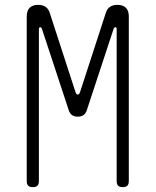

<svg xmlns="http://www.w3.org/2000/svg" viewBox="-20 -760 640 790"><path d="M510 -15Q510 -2 504 4Q498 10 485 10Q472 10 466 4Q460 -2 460 -15V-640Q460 -648 455 -648Q450 -648 447 -640L337 -306Q332 -292 323 -286Q314 -280 300 -280Q286 -280 277 -286Q268 -292 263 -306L153 -640Q150 -649 145 -648Q140 -647 140 -640V-15Q140 -2 134 4Q128 10 115 10Q102 10 96 4Q90 -2 90 -15V-692Q90 -716 102 -728Q114 -740 137 -740Q156 -740 168 -731.5Q180 -723 185 -706L291 -380Q294 -371 300 -371Q306 -371 309 -380L415 -706Q420 -723 432 -731.5Q444 -740 463 -740Q486 -740 498 -728Q510 -716 510 -692Z"/></svg>

Font: Maple Mono Thin
Style: Regular
Weight: 250
Monospace: yes
Designer: subframe7536
Version: Version 7.000